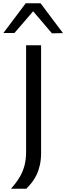

<svg xmlns="http://www.w3.org/2000/svg" viewBox="-52 -988 402 1166"><path d="M15 158Q44 125.5 64.5 92.5Q85 59.5 95.8 21Q106.5 -17.5 106.5 -68V-273.5V-474.5Q106.5 -542 106.5 -597.8Q106.5 -653.5 106.5 -713H197.5Q197.5 -653.5 197.5 -597.8Q197.5 -542 197.5 -474.5V-296Q197.5 -233.5 197.5 -174.5Q197.5 -115.5 197.5 -59.5Q197.5 -19 190.2 13.8Q183 46.5 170.5 72.8Q158 99 141.8 119.8Q125.5 140.5 108 158ZM263.5 -785.5Q232 -823 200.8 -859.2Q169.5 -895.5 137 -933.5H161Q129 -896 98.2 -860Q67.5 -824 35.5 -787.5H-31.5Q2 -832 36 -877.2Q70 -922.5 104 -968H194.5Q228.5 -922.5 262.5 -877.2Q296.5 -832 330.5 -787Z"/></svg>

Font: Commissioner Thin
Style: Regular
Weight: 400
Version: Version 1.000